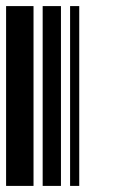

<svg xmlns="http://www.w3.org/2000/svg" viewBox="-20 -610 370 630"><path d="M0 0V-590H90V0ZM120 0V-590H180V0ZM210 0V-590H240V0Z"/></svg>

Font: Libre Barcode 128
Style: Regular
Weight: 400
Version: Version 1.005; ttfautohint (v1.8.3)